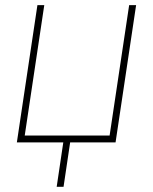

<svg xmlns="http://www.w3.org/2000/svg" viewBox="-20 -548 587 739"><path d="M150.4 -528.3 75.2 -26.4H401.9L477.1 -528.3H503.9L424.8 0H250L224.6 170.9H198.2L223.6 0H44.9L124 -528.3Z"/></svg>

Font: Roboto-ThinItalic
Style: Italic
Weight: 250
Italic angle: -12°
Designer: Google
Version: Version 1.100141; 2013; ttfautohint (v0.94.14-c901) -l 8 -r 